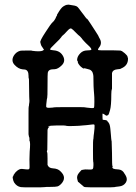

<svg xmlns="http://www.w3.org/2000/svg" viewBox="-20 -785 587 828"><path d="M106 -369 105 -439Q105 -446 104 -447Q103 -448 103 -459Q103 -482 88 -485Q86 -485 77 -486Q59 -488 43 -505Q27 -522 39 -544Q49 -561 67 -566Q70 -567 93 -567H115Q115 -567 115.5 -567Q116 -567 118 -566Q154 -561 165 -567Q166 -567 166 -568Q166 -569 168 -569Q172 -569 164.5 -578.5Q157 -588 156 -594Q155 -600 154 -602Q151 -608 176 -646Q201 -684 202 -684Q203 -684 206 -688Q209 -692 210 -692Q211 -692 216 -700Q221 -708 221 -709.5Q221 -711 224 -715.5Q227 -720 226 -720.5Q225 -721 228 -725Q243 -751 252.5 -757Q262 -763 267 -764Q272 -765 275.5 -765Q279 -765 279 -764.5Q279 -764 291 -762.5Q303 -761 309 -758.5Q315 -756 320.5 -748Q326 -740 332.5 -732Q339 -724 342.5 -719Q346 -714 347.5 -712Q349 -710 351.5 -707Q354 -704 355 -704Q357 -704 371.5 -681.5Q386 -659 393.5 -647.5Q401 -636 403 -632.5Q405 -629 408 -622Q423 -599 407 -580Q402 -573 402.5 -570.5Q403 -568 417 -568Q431 -568 465 -568L499 -567Q506 -565 506 -564.5Q506 -564 512 -560Q518 -556 523 -550.5Q528 -545 528 -545Q529 -545 532 -533V-531Q532 -502 503 -490Q499 -488 498 -487.5Q497 -487 485 -486Q466 -484 463 -470Q463 -467 463 -435V-403Q460 -395 460 -379Q460 -329 454.5 -310Q449 -291 448 -291Q447 -291 447 -290Q447 -289 447 -289Q444 -290 444 -288Q444 -286 443.5 -286Q443 -286 443 -286.5Q443 -287 441.5 -287Q440 -287 439.5 -286Q439 -285 434.5 -288.5Q430 -292 428 -293Q426 -294 424.5 -294.5Q423 -295 422.5 -295Q422 -295 422 -293.5Q422 -292 422 -281.5Q422 -271 422.5 -269.5Q423 -268 431.5 -267.5Q440 -267 440 -265.5Q440 -264 442 -264Q444 -264 444 -261.5Q444 -259 445.5 -259Q447 -259 447 -258.5Q447 -258 448 -256Q454 -250 456 -228.5Q458 -207 458.5 -201Q459 -195 459.5 -188.5Q460 -182 460.5 -180Q461 -178 461.5 -175.5Q462 -173 463 -125Q463 -71 465 -68.5Q467 -66 466 -66Q463 -63 466 -60Q469 -57 471 -57Q473 -57 473 -56.5Q473 -56 477 -55.5Q481 -55 483 -55Q485 -55 493 -54Q509 -52 517 -36Q519 -34 521 -30Q532 -12 522.5 2.5Q513 17 494 19Q475 21 473.5 22Q472 23 414 23Q356 23 348.5 22Q341 21 340.5 19.5Q340 18 335 14.5Q330 11 324.5 5.5Q319 0 317.5 0Q316 0 313 -13.5Q310 -27 321 -40Q332 -53 333.5 -52.5Q335 -52 340.5 -53.5Q346 -55 361 -54Q376 -53 379.5 -56Q383 -59 383 -73Q383 -87 382 -87Q381 -87 381 -135Q381 -183 382 -183.5Q383 -184 383 -188.5Q383 -193 384 -200.5Q385 -208 385.5 -211.5Q386 -215 387.5 -231Q389 -247 386 -248Q383 -249 376 -248Q369 -247 359.5 -246Q350 -245 349.5 -245Q349 -245 336.5 -244Q324 -243 320.5 -242.5Q317 -242 294 -241.5Q271 -241 268 -242Q259 -245 226 -244Q193 -243 190.5 -241.5Q188 -240 188 -239Q188 -238 191 -239Q194 -240 194.5 -240Q195 -240 191.5 -237Q188 -234 186.5 -230.5Q185 -227 185 -224.5Q185 -222 184.5 -182Q184 -142 184 -139Q181 -131 183 -129Q185 -127 185 -101.5Q185 -76 185 -74Q190 -60 208 -59Q230 -58 241 -46Q270 -19 243 9Q235 17 227.5 19Q220 21 198 21Q176 21 171.5 22Q167 23 121.5 23Q76 23 70 22Q52 19 41 2Q37 -5 35.5 -14Q34 -23 35 -23Q36 -23 37.5 -26.5Q39 -30 39 -31Q39 -32 40 -32.5Q41 -33 42.5 -35.5Q44 -38 44 -38.5Q44 -39 49 -44Q63 -58 75.5 -56.5Q88 -55 89.5 -55Q91 -55 95.5 -54.5Q100 -54 104 -55Q108 -56 107.5 -67.5Q107 -79 107 -98Q107 -117 108 -131Q112 -173 107 -178Q107 -179 107 -185.5Q107 -192 106 -193Q105 -193 103 -206V-261Q103 -268 103 -297Q103 -326 104 -326.5Q105 -327 105 -332Q105 -337 105.5 -337Q106 -337 106.5 -343Q107 -349 107 -350.5Q107 -352 106.5 -357Q106 -362 106 -369ZM316 -516Q315 -523 314 -523Q311 -523 313.5 -534Q316 -545 327 -556Q338 -567 354.5 -567.5Q371 -568 373 -570Q378 -574 359 -591Q351 -598 341.5 -608.5Q332 -619 333 -619L325 -628Q319 -632 306 -645.5Q293 -659 287.5 -662Q282 -665 269 -650.5Q256 -636 251.5 -633Q247 -630 244 -624.5Q241 -619 218.5 -597.5Q196 -576 196 -572.5Q196 -569 211 -568Q241 -566 253 -541Q263 -520 246.5 -503.5Q230 -487 215.5 -486.5Q201 -486 199 -485Q188 -482 186 -471Q185 -467 185 -416.5Q185 -366 183.5 -362.5Q182 -359 181.5 -352Q181 -345 179.5 -334.5Q178 -324 181 -322Q184 -320 190 -320Q196 -320 198.5 -320.5Q201 -321 206 -321Q211 -321 211.5 -322Q212 -323 266 -323Q320 -323 326 -323Q342 -323 343.5 -322.5Q345 -322 353.5 -321Q362 -320 372.5 -319Q383 -318 385 -320.5Q387 -323 387 -345.5Q387 -368 386 -377Q385 -386 384.5 -396Q384 -406 383.5 -413.5Q383 -421 383 -440.5Q383 -460 382 -462.5Q381 -465 380 -470Q379 -475 374.5 -479.5Q370 -484 366 -485Q362 -486 359 -487Q343 -492 341.5 -490Q340 -488 333 -494Q323 -501 316 -514Z"/></svg>

Font: TT2020 Style E
Style: Regular
Weight: 400
Version: Version 00.2